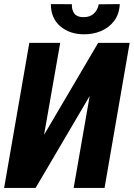

<svg xmlns="http://www.w3.org/2000/svg" viewBox="-27 -921 655 941"><path d="M189 -260.3 454.1 -710.9H608.4L485.4 0H334L412.6 -450.7L147.5 0H-6.8L116.7 -710.9H268.1ZM457 -899.9 560.1 -900.9Q557.6 -852.1 532.5 -818.6Q507.3 -785.2 467.5 -768.6Q427.7 -752 381.3 -752.9Q313.5 -753.9 268.1 -792.5Q222.7 -831.1 222.2 -900.9L325.2 -900.4Q324.2 -871.6 337.6 -854.2Q351.1 -836.9 381.8 -836.9Q412.6 -836.4 431.9 -853.5Q451.2 -870.6 457 -899.9Z"/></svg>

Font: Roboto Condensed ExtraBold
Style: Italic
Weight: 800
Italic angle: -12°
Designer: Christian Robertson
Foundry: Google
Version: Version 3.008; 2023